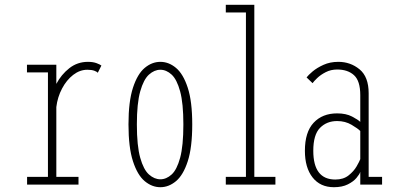

<svg xmlns="http://www.w3.org/2000/svg" viewBox="-20 -770 1665 801"><path d="M93 0V-32H180V-468H92.5V-500H215V-420Q235.5 -459 269.2 -485.5Q303 -512 347 -512Q368 -512 382.8 -506.5Q397.5 -501 403 -496.5L388 -466.5Q385 -470.5 373.8 -474.8Q362.5 -479 344.5 -479Q313 -479 285.2 -457.5Q257.5 -436 238.8 -400.5Q220 -365 215 -323.5V-32H307.5V0Z M649 11Q614 11 583.8 -14.2Q553.5 -39.5 534.8 -97Q516 -154.5 516 -251Q516 -347 534.8 -404.2Q553.5 -461.5 583.8 -486.8Q614 -512 649 -512Q684 -512 714.2 -486.8Q744.5 -461.5 763.2 -404.2Q782 -347 782 -251Q782 -154.5 763.2 -97Q744.5 -39.5 714.2 -14.2Q684 11 649 11ZM649 -22Q674 -22 696 -42Q718 -62 731.5 -111.8Q745 -161.5 745 -251Q745 -339 731.5 -388.8Q718 -438.5 696 -458.8Q674 -479 649 -479Q624 -479 601.5 -458.8Q579 -438.5 565 -388.8Q551 -339 551 -251Q551 -161.5 565 -111.8Q579 -62 601.5 -42Q624 -22 649 -22Z M922 0V-32H1006V-718H922V-750H1041V-32H1129V0Z M1373 11Q1316 11 1284 -29.8Q1252 -70.5 1252 -141Q1252 -219 1288.5 -258Q1325 -297 1386.5 -297Q1423.5 -297 1448.8 -283.8Q1474 -270.5 1483 -261.5V-373Q1483 -432.5 1457 -456.2Q1431 -480 1386.5 -480Q1360.5 -480 1339 -469Q1317.5 -458 1303.2 -444.2Q1289 -430.5 1284 -423L1259 -447Q1266 -456.5 1284 -471.8Q1302 -487 1329.5 -499.5Q1357 -512 1391.5 -512Q1442 -512 1480 -480.8Q1518 -449.5 1518 -381V-32H1574V0H1483V-53Q1480 -43 1467.2 -27.8Q1454.5 -12.5 1431 -0.8Q1407.5 11 1373 11ZM1379 -21Q1412.5 -21 1434.2 -38.2Q1456 -55.5 1467.8 -76Q1479.5 -96.5 1483 -106V-223.5Q1473.5 -233.5 1447 -249.2Q1420.5 -265 1386.5 -265Q1343 -265 1315 -236.5Q1287 -208 1287 -141Q1287 -21 1379 -21Z"/></svg>

Font: Trispace Condensed Thin
Style: Regular
Weight: 100
Width: 3
Designer: Tyler Finck
Foundry: Etcetera Type Company
Version: Version 1.210; ttfautohint (v1.8.3)